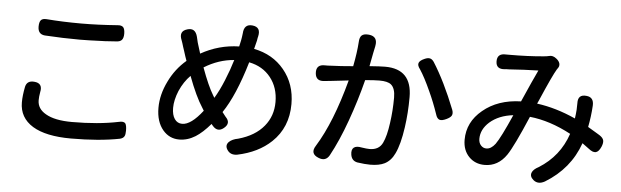

<svg xmlns="http://www.w3.org/2000/svg" viewBox="-50 -961 3832 1184"><g transform="rotate(5 1865.5 -368.5)"><path d="M416 21Q260 21 178 -29Q95 -80 95 -175Q95 -217 106 -272Q115 -312 160 -308Q215 -304 202 -247Q197 -219 197 -197Q197 -144 250 -114Q306 -81 413 -81Q576 -81 701 -107Q730 -114 741 -102Q750 -90 750 -57Q750 -32 744 -22Q737 -9 717 -4Q590 21 416 21ZM417 -591Q314 -591 200 -598Q157 -602 157 -649Q157 -677 167 -689Q177 -701 203 -699Q302 -691 417 -691Q519 -691 640 -700Q666 -703 677 -691Q687 -679 687 -651Q687 -626 677 -613.5Q667 -601 643 -600Q620 -599 568 -595Q563 -595 561 -595Q465 -591 417 -591Z M1384 7Q1366 -20 1387 -42Q1406 -61 1444 -68Q1547 -97 1601 -163Q1653 -226 1653 -313Q1653 -402 1604 -464Q1555 -526 1470 -543Q1408 -333 1333 -223Q1344 -210 1354 -196Q1391 -159 1350 -126Q1313 -96 1281 -133Q1278 -136 1272 -144Q1224 -88 1181 -61Q1133 -31 1081 -31Q1020 -31 980 -78Q937 -129 937 -215Q937 -297 978 -380Q1017 -461 1084 -518Q1076 -539 1063 -581Q1058 -595 1056 -602Q1054 -610 1049 -625Q1045 -636 1043 -642Q1020 -697 1072 -712Q1121 -727 1135 -672Q1138 -658 1143 -638Q1144 -635 1146 -628Q1157 -590 1164 -570Q1274 -632 1400 -635Q1401 -638 1402 -644Q1410 -678 1412 -694Q1413 -701 1415 -717Q1418 -777 1471 -771Q1525 -765 1511 -706Q1510 -703 1509 -698Q1507 -685 1506 -680Q1505 -675 1502 -664Q1496 -640 1493 -628Q1610 -605 1680 -520Q1752 -433 1752 -309Q1752 -164 1655 -72Q1575 4 1446 31Q1404 38 1384 7ZM1091 -129Q1146 -129 1217 -221L1206 -239Q1164 -303 1117 -428Q1077 -388 1051 -329Q1027 -271 1027 -222Q1027 -179 1044 -154Q1061 -129 1091 -129ZM1275 -306Q1305 -356 1331 -420Q1359 -488 1377 -549Q1281 -542 1192 -487Q1233 -375 1266 -321Z M1948 7Q1891 -15 1925 -67Q2020 -220 2091 -485Q2079 -484 2057 -481Q2001 -475 1986 -473Q1984 -473 1978 -472Q1958 -471 1946 -469Q1889 -460 1885 -512Q1881 -567 1938 -565Q1943 -565 1955 -565Q1967 -566 1973 -566Q2033 -568 2111 -575Q2128 -662 2132 -725Q2133 -756 2146.5 -768Q2160 -780 2191 -777Q2248 -771 2236 -710Q2236 -709 2235.5 -707.5Q2235 -706 2235 -705Q2233 -694 2227 -667Q2217 -612 2211 -584Q2278 -589 2308 -589Q2474 -589 2474 -415Q2474 -317 2461 -227Q2446 -121 2418 -63Q2396 -16 2357 4Q2323 21 2268 21Q2235 21 2188 14Q2153 7 2147 -30Q2142 -62 2158 -74.5Q2174 -87 2207 -80Q2239 -75 2256 -75Q2314 -75 2336 -121Q2357 -164 2368 -247Q2379 -323 2379 -404Q2379 -462 2352 -484Q2331 -501 2280 -501Q2252 -501 2192 -496Q2160 -369 2113.5 -239.5Q2067 -110 2015 -15Q1992 25 1948 7ZM2671 -292Q2654 -297 2646 -325Q2622 -396 2591 -463Q2554 -545 2523 -592Q2505 -615 2511 -630.5Q2517 -646 2545 -658Q2565 -667 2578 -664Q2591 -662 2603 -645Q2676 -530 2743 -360Q2751 -338 2743 -324Q2736 -312 2713 -301Q2686 -288 2671 -292Z M3280 28Q3255 7 3264 -17Q3272 -38 3305 -55Q3432 -134 3480 -276Q3349 -346 3224 -359Q3144 -171 3106 -115Q3054 -39 2971 -39Q2912 -39 2874 -78Q2835 -118 2835 -183Q2835 -293 2926 -368Q3018 -445 3161 -449Q3223 -590 3251 -648Q3165 -646 3066 -639Q3063 -639 3057 -639Q3049 -638 3045 -638Q2990 -632 2989 -681Q2988 -732 3043 -729Q3053 -729 3063 -729Q3179 -729 3276 -738Q3298 -740 3309 -743Q3332 -750 3356 -730Q3372 -717 3376 -702Q3380 -685 3368 -671Q3368 -670 3366.5 -668Q3365 -666 3364 -665Q3340 -626 3271 -466Q3264 -451 3261 -444Q3380 -428 3501 -373Q3505 -399 3507 -427Q3508 -440 3508 -468Q3506 -524 3560 -518Q3607 -514 3604 -461Q3600 -393 3587 -328Q3607 -317 3644 -294Q3656 -287 3662 -283Q3683 -269 3686.5 -253.5Q3690 -238 3680 -214Q3666 -182 3647.5 -177.5Q3629 -173 3602 -195Q3589 -205 3561 -225Q3504 -63 3351 30Q3310 53 3280 28ZM2973 -141Q3002 -141 3028 -175Q3058 -217 3121 -360Q3032 -350 2976 -301Q2925 -255 2925 -197Q2925 -172 2939 -156.5Q2953 -141 2973 -141Z"/></g></svg>

Font: GenSenRounded TW M
Style: Regular
Weight: 500
Version: Version 1.501;PS 1;hotconv 16.6.51;makeotf.lib2.5.65220